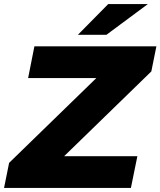

<svg xmlns="http://www.w3.org/2000/svg" viewBox="-40 -929 793 949"><path d="M733 -700 708 -576 277 -157H639L607 0H-20L5 -124L436 -543H99L130 -700ZM345 -757 495 -909H691L486 -757Z"/></svg>

Font: My Font
Style: Italic
Weight: 500
Designer: Julieta Ulanovsky
Foundry: Julieta Ulanovsky
Version: ""